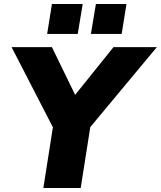

<svg xmlns="http://www.w3.org/2000/svg" viewBox="-20 -941 805 961"><path d="M197 0 254 -363 272 -251 38 -705H240L364 -450H343L548 -705H765L387 -251L441 -363L384 0ZM435 -771 460 -921H613L589 -771ZM216 -771 240 -921H394L369 -771Z"/></svg>

Font: Nunito Sans 10pt Black
Style: Italic
Weight: 900
Italic angle: -9°
Designer: Vernon Adams
Foundry: Vernon Adams
Version: Version 3.101;gftools[0.9.27]